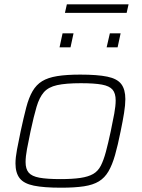

<svg xmlns="http://www.w3.org/2000/svg" viewBox="-20 -865 659 893"><path d="M264 8Q184 8 137.5 -1.5Q91 -11 71.5 -36Q52 -61 52 -105Q52 -132 59 -169Q66 -206 76 -254Q90 -319 102 -365Q114 -411 131.5 -441Q149 -471 176 -487.5Q203 -504 246 -511Q289 -518 353 -518Q433 -518 479 -508.5Q525 -499 544 -474Q563 -449 563 -404Q563 -377 557 -339.5Q551 -302 541 -254Q528 -189 515 -143.5Q502 -98 484.5 -68Q467 -38 440 -21.5Q413 -5 370.5 1.5Q328 8 264 8ZM261 -32Q317 -32 354 -37.5Q391 -43 413.5 -56Q436 -69 449 -94.5Q462 -120 472.5 -159Q483 -198 495 -254Q505 -301 511.5 -337Q518 -373 518 -398Q518 -431 503.5 -448Q489 -465 454 -471.5Q419 -478 356 -478Q286 -478 245.5 -469Q205 -460 184 -436Q163 -412 150 -368Q137 -324 122 -254Q112 -207 105.5 -171.5Q99 -136 99 -111Q99 -79 113.5 -62Q128 -45 163.5 -38.5Q199 -32 261 -32ZM476 -645 491 -710H541L527 -645ZM257 -645 271 -710H322L308 -645ZM282 -805 291 -845H578L569 -805Z"/></svg>

Font: Saira SemiExpanded ExtraLight
Style: Italic
Weight: 250
Width: 6
Italic angle: -12°
Designer: Hector Gatti with collaboration of the Omnibus-Type team
Foundry: Omnibus-Type
Version: Version 1.101